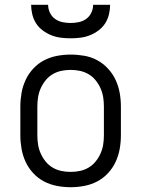

<svg xmlns="http://www.w3.org/2000/svg" viewBox="-20 -770 590 802"><path d="M275 12Q246 12 217.5 6.5Q189 1 164 -12Q139 -25 119 -46.5Q99 -68 87 -94Q75 -120 70 -148Q65 -176 65 -205V-325Q65 -354 70 -382Q75 -410 87 -436Q99 -462 119 -483.5Q139 -505 164 -518Q189 -531 217.5 -536.5Q246 -542 275 -542Q304 -542 332.5 -537Q361 -532 386 -518.5Q411 -505 431 -483.5Q451 -462 463 -436Q475 -410 480 -382Q485 -354 485 -325V-205Q485 -176 480 -148Q475 -120 463 -94Q451 -68 431 -46.5Q411 -25 386 -12Q361 1 332.5 6.5Q304 12 275 12ZM275 -52Q295 -52 314 -56Q333 -60 350 -70Q367 -80 379.5 -95.5Q392 -111 400 -129Q408 -147 411 -166Q414 -185 414 -205V-325Q414 -345 411 -364Q408 -383 400 -401Q392 -419 379.5 -434.5Q367 -450 350 -460Q333 -470 314 -474Q295 -478 275 -478Q255 -478 236 -474Q217 -470 200 -460Q183 -450 170.5 -434.5Q158 -419 150 -401Q142 -383 139 -364Q136 -345 136 -325V-205Q136 -185 139 -166Q142 -147 150 -129Q158 -111 170.5 -95.5Q183 -80 200 -70Q217 -60 236 -56Q255 -52 275 -52ZM275 -610Q255 -610 234.5 -612.5Q214 -615 195 -622.5Q176 -630 159 -642.5Q142 -655 131 -672Q120 -689 115 -709.5Q110 -730 110 -750H181Q181 -733 188.5 -717Q196 -701 210 -691Q224 -681 241 -677.5Q258 -674 275 -674Q292 -674 309 -677.5Q326 -681 340 -691Q354 -701 361.5 -717Q369 -733 369 -750H440Q440 -730 435 -709.5Q430 -689 419 -672Q408 -655 391 -642.5Q374 -630 355 -622.5Q336 -615 315.5 -612.5Q295 -610 275 -610Z"/></svg>

Font: Lode Term
Style: Regular
Weight: 400
Monospace: yes
Designer: Belleve Invis
Foundry: Belleve Invis
Version: Version 29.2.0